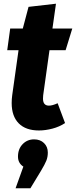

<svg xmlns="http://www.w3.org/2000/svg" viewBox="-20 -686 410 1036"><path d="M213 -172Q212 -166 212 -154Q212 -116 244 -116Q263 -116 291 -129L331 -22Q301 -2 263 8Q225 18 190 18Q119 18 81 -20.5Q43 -59 43 -130Q43 -151 46 -173L80 -415H19L35 -532H103L134 -649L282 -666L263 -532H370L334 -415H247ZM238 137Q238 161 230 181Q222 201 201 236L144 330H64L106 213Q77 194 77 159Q77 118 102 92Q127 66 164 66Q197 66 217.5 86Q238 106 238 137Z"/></svg>

Font: Fira Sans Condensed ExtraBold
Style: Italic
Weight: 800
Width: 3
Italic angle: -8°
Designer: bBox Type GmbH & Carrois Corporate GbR & Edenspiekermann AG
Foundry: bBox Type GmbH & Carrois Corporate GbR & Edenspiekermann AG
Version: Version 4.301